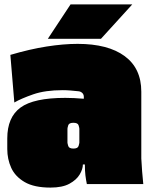

<svg xmlns="http://www.w3.org/2000/svg" viewBox="-20 -835 679 871"><path d="M630 0H374Q370 -19 367.5 -39.5Q365 -60 365 -89H356Q356 -68 341.5 -43.5Q327 -19 295 -1.5Q263 16 209 16Q135 16 92 -9Q49 -34 31 -73.5Q13 -113 13 -159V-207Q13 -303 73 -347Q133 -391 276 -391Q296 -391 316.5 -390Q337 -389 360 -387Q362 -404 354.5 -412Q347 -420 336 -421Q317 -423 299.5 -424.5Q282 -426 265 -426Q185 -426 130.5 -407Q76 -388 45 -370L27 -586Q115 -612 191.5 -624Q268 -636 332 -636Q470 -636 545.5 -580.5Q621 -525 621 -419V-116Q624 -57 630 0ZM340 -188V-251Q340 -255 336.5 -266.5Q333 -278 313 -278Q293 -278 289.5 -266.5Q286 -255 286 -251V-188Q286 -185 289.5 -173Q293 -161 313 -161Q333 -161 336.5 -173Q340 -185 340 -188ZM438 -659H197L300 -815H580Z"/></svg>

Font: Gasoek One
Style: Regular
Weight: 400
Designer: Jiashuo Zhang
Foundry: JAMO
Version: Version 1.000; ttfautohint (v1.8.4.7-5d5b);gftools[0.9.29]